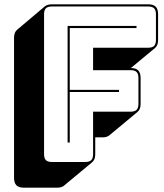

<svg xmlns="http://www.w3.org/2000/svg" viewBox="-20 -750 758 889"><path d="M246 119H91Q67 119 56 108Q45 97 45 73V-575Q45 -588 48.5 -597Q52 -606 59 -612L188 -721Q193 -725 201.5 -727.5Q210 -730 220 -730H666Q690 -730 701 -719Q712 -708 712 -684V-565Q712 -552 708.5 -543Q705 -534 698 -528L586 -435Q609 -435 620 -424Q631 -413 631 -389V-269Q631 -256 627.5 -247Q624 -238 617 -232L487 -124Q483 -120 474.5 -117Q466 -114 456 -114H421V-36Q421 -23 417.5 -14Q414 -5 407 1L277 109Q273 113 264.5 116Q256 119 246 119ZM375 0Q394 0 402.5 -8.5Q411 -17 411 -36V-233H585Q604 -233 612.5 -241.5Q621 -250 621 -269V-389Q621 -408 612.5 -416.5Q604 -425 585 -425H411V-529H666Q685 -529 693.5 -537.5Q702 -546 702 -565V-684Q702 -703 693.5 -711.5Q685 -720 666 -720H220Q201 -720 192.5 -711.5Q184 -703 184 -684V-36Q184 -17 192.5 -8.5Q201 0 220 0ZM293 -90V-630H612V-620H303V-334H531V-324H303V-90Z"/></svg>

Font: Bungee Shade
Style: Regular
Weight: 400
Designer: David Jonathan Ross
Foundry: David Jonathan Ross
Version: Version 1.001;PS 1.0;hotconv 1.0.72;makeotf.lib2.5.5900